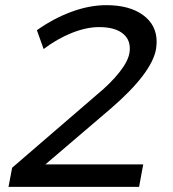

<svg xmlns="http://www.w3.org/2000/svg" viewBox="-20 -724 670 744"><path d="M409 -303 156 -87H535L519 0H13L27 -74L353 -355Q409 -401 443.5 -445Q478 -489 482 -522Q483 -527 483 -536Q483 -575 452 -597Q421 -619 364 -619Q315 -619 258.5 -596.5Q202 -574 149 -534L123 -607Q188 -653 257.5 -678.5Q327 -704 392 -704Q482 -704 534.5 -665.5Q587 -627 587 -562Q587 -554 585 -536Q570 -442 409 -303Z"/></svg>

Font: Gontserrat
Style: Italic
Weight: 400
Italic angle: -11.3°
Designer: Julieta Ulanovsky
Foundry: Julieta Ulanovsky
Version: Version 6.001